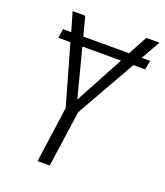

<svg xmlns="http://www.w3.org/2000/svg" viewBox="-128 -773 740 860"><g transform="rotate(20 242.0 -342.5)"><path d="M432.1 -594.2H472.2L464.8 -550.8H408.2L248 -268.1L210 0H151.9L189 -267.1L107.9 -550.8H50.8L57.1 -594.2H96.2L69.8 -685.1H129.9L153.8 -594.2H372.1L420.9 -685.1H483.9ZM225.1 -319.8 349.1 -550.8H165Z"/></g></svg>

Font: Fira Sans Compressed Light
Style: Italic
Weight: 300
Width: 3
Italic angle: -8°
Designer: Carrois Corporate & Edenspiekermann AG
Foundry: Carrois Corporate GbR & Edenspiekermann AG
Version: Version 4.203;PS 004.203;hotconv 1.0.88;makeotf.lib2.5.64775